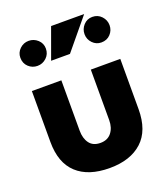

<svg xmlns="http://www.w3.org/2000/svg" viewBox="-151 -935 917 1053"><g transform="rotate(-20 307.5 -409.0)"><path d="M394 -531V-236Q394 -192 371.5 -163.5Q349 -135 307 -135Q264 -135 243 -163.5Q222 -192 222 -237V-531H50V-234Q50 -112 117 -50Q184 12 308 12Q429 12 497.5 -50.5Q566 -113 566 -238V-531ZM53 -724Q53 -691 75 -670.5Q97 -650 127 -650Q157 -650 179.5 -671Q202 -692 202 -724Q202 -755 179.5 -775.5Q157 -796 127 -796Q97 -796 75 -775Q53 -754 53 -724ZM206 -651H316L464 -830H271ZM500 -651Q533 -651 553.5 -673Q574 -695 574 -725Q574 -755 553 -777.5Q532 -800 500 -800Q469 -800 448.5 -777.5Q428 -755 428 -725Q428 -695 449 -673Q470 -651 500 -651Z"/></g></svg>

Font: Geom ExtraBold
Style: Bold
Weight: 800
Version: Version 1.102